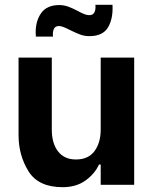

<svg xmlns="http://www.w3.org/2000/svg" viewBox="-20 -767 631 797"><path d="M537 0H398V-84H391Q373 -45 334.5 -17.5Q296 10 240 10Q139 10 98 -56.5Q57 -123 57 -206V-528H195V-229Q195 -172 221 -138.5Q247 -105 295 -105Q347 -105 372.5 -140Q398 -175 398 -229V-528H537ZM128 -632Q128 -681 151.5 -713.5Q175 -746 226 -746Q245 -746 263 -739.5Q281 -733 304 -721Q316 -714 328.5 -709Q341 -704 350 -704Q366 -704 372 -716Q378 -728 376 -747H447Q450 -690 428.5 -653.5Q407 -617 351 -617Q331 -617 314.5 -623Q298 -629 271 -642Q239 -659 225 -659Q209 -659 203.5 -646.5Q198 -634 200 -615H129Z"/></svg>

Font: Be Vietnam
Style: Bold
Weight: 700
Designer: Gabriel Lam
Foundry: TypeRant
Version: Version 4.000